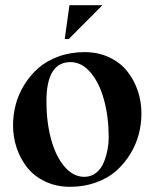

<svg xmlns="http://www.w3.org/2000/svg" viewBox="-20 -701 597 733"><path d="M242.2 -551.8H227.1L245.1 -681.2H371.1ZM520 -267.1Q520 -227.5 509.8 -188.5Q499.5 -149.4 477.3 -113Q455.1 -76.7 423.8 -48.8Q392.6 -21 346.7 -4.4Q300.8 12.2 247.1 12.2Q195.8 12.2 153.6 -7.6Q111.3 -27.3 84.7 -60.5Q58.1 -93.8 43.9 -135.5Q29.8 -177.2 29.8 -223.1Q29.8 -262.7 40 -301.8Q50.3 -340.8 72.5 -377Q94.7 -413.1 126.2 -440.9Q157.7 -468.8 203.6 -485.4Q249.5 -502 303.2 -502Q355 -502 397 -482.2Q439 -462.4 465.3 -429.4Q491.7 -396.5 505.9 -354.7Q520 -313 520 -267.1ZM249 -463.9Q157.2 -463.9 157.2 -314Q157.2 -235.8 174.8 -170.4Q192.4 -105 225.8 -65.4Q259.3 -25.9 301.8 -25.9Q328.1 -25.9 347.4 -41.5Q366.7 -57.1 376.5 -81.8Q386.2 -106.4 390.6 -130.1Q395 -153.8 395 -175.8Q395 -253.9 377.2 -319.3Q359.4 -384.8 325.7 -424.3Q292 -463.9 249 -463.9Z"/></svg>

Font: Bluu Next
Style: Bold
Weight: 700
Designer: Jean-Baptiste Morizot, Igor Stepanchenko (Cyrillic)
Foundry: Igor Stepanchenko
Version: Version 1.005